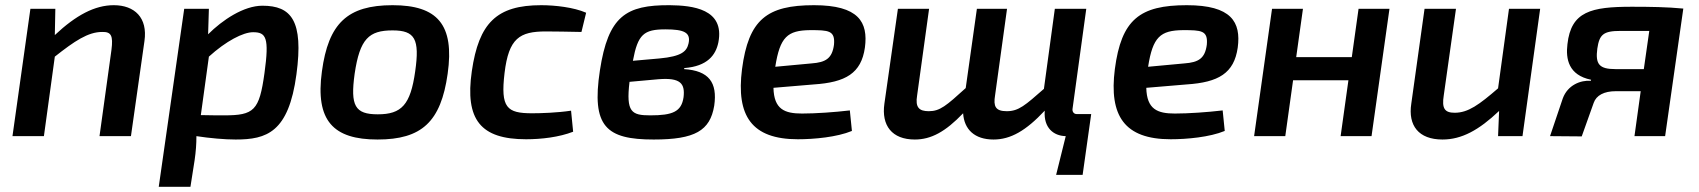

<svg xmlns="http://www.w3.org/2000/svg" viewBox="-20 -524 6539 739"><path d="M418 -504C345 -504 273 -466 191 -389L193 -490H97L28 0H149L191 -306C267 -366 319 -401 373 -401C408 -402 416 -387 409 -332L363 0H484L536 -366C549 -456 498 -504 418 -504Z M990 -502C918 -502 836 -447 781 -392L784 -490H689L591 195H713L729 93C734 59 736 30 736 0C788 8 845 13 887 13C1006 13 1091 -14 1121 -238C1149 -445 1101 -502 990 -502ZM998 -243C978 -98 958 -80 842 -80C824 -80 792 -80 753 -81L784 -306C850 -366 916 -400 954 -400C1004 -400 1017 -380 998 -243Z M1491 -504C1317 -504 1244 -434 1219 -249C1193 -59 1263 13 1433 13C1603 13 1677 -55 1703 -240C1730 -430 1663 -504 1491 -504ZM1491 -407C1577 -407 1596 -374 1578 -249C1560 -121 1526 -84 1434 -84C1346 -84 1328 -117 1345 -240C1365 -375 1400 -407 1491 -407Z M2063 -504C1892 -504 1823 -436 1796 -250C1769 -63 1830 12 2005 12C2064 12 2132 4 2186 -17L2178 -98C2125 -90 2062 -88 2028 -88C1931 -88 1906 -109 1922 -243C1938 -377 1980 -403 2081 -403C2115 -403 2168 -402 2218 -401L2236 -475C2188 -496 2116 -504 2063 -504Z M2745 -361C2770 -490 2645 -503 2558 -504C2389 -505 2321 -462 2289 -253C2256 -37 2313 13 2496 13C2655 13 2713 -21 2729 -117C2742 -207 2708 -252 2613 -258L2614 -262C2703 -269 2735 -312 2745 -361ZM2518 -299 2416 -290C2435 -392 2458 -411 2541 -411C2613 -411 2640 -399 2630 -356C2623 -327 2605 -307 2518 -299ZM2611 -150C2603 -94 2569 -80 2483 -80C2411 -80 2389 -92 2403 -209L2514 -219C2600 -226 2617 -202 2611 -150Z M3113 -504C2932 -504 2861 -449 2836 -258C2813 -78 2873 12 3051 12C3113 12 3201 4 3259 -20L3251 -99C3192 -92 3119 -87 3067 -87C3000 -87 2959 -103 2957 -186L3112 -199C3235 -207 3295 -242 3309 -341C3322 -439 3285 -504 3113 -504ZM3190 -352C3183 -299 3158 -284 3104 -280L2964 -267C2982 -382 3011 -407 3098 -408C3169 -408 3195 -407 3190 -352Z M4124 -85C4114 -85 4107 -93 4108 -104L4161 -490H4040L3998 -182C3926 -119 3901 -96 3855 -96C3811 -96 3803 -115 3810 -157L3856 -490H3740L3697 -185C3622 -117 3598 -96 3555 -96C3518 -96 3502 -110 3510 -157L3556 -490H3436L3384 -125C3372 -41 3413 13 3501 13C3564 13 3619 -17 3687 -88C3691 -26 3731 13 3804 13C3870 13 3929 -21 4001 -98V-96C3997 -33 4034 -1 4082 0L4045 149H4147L4168 0L4180 -85Z M4548 -504C4367 -504 4296 -449 4271 -258C4248 -78 4308 12 4486 12C4548 12 4636 4 4694 -20L4686 -99C4627 -92 4554 -87 4502 -87C4435 -87 4394 -103 4392 -186L4547 -199C4670 -207 4730 -242 4744 -341C4757 -439 4720 -504 4548 -504ZM4625 -352C4618 -299 4593 -284 4539 -280L4399 -267C4417 -382 4446 -407 4533 -408C4604 -408 4630 -407 4625 -352Z M5209 -490 5183 -304H4969L4995 -490H4876L4807 0H4927L4957 -215H5170L5140 0H5259L5328 -490Z M5788 -490 5746 -184C5673 -121 5631 -90 5579 -90C5540 -90 5529 -107 5537 -157L5584 -490H5463L5412 -125C5399 -41 5440 13 5532 13C5606 13 5672 -23 5750 -97L5746 0H5840L5908 -490Z M6261 -498C6104 -498 6027 -480 6013 -354C6006 -297 6017 -235 6104 -217L6103 -213C6064 -216 6014 -197 5995 -145L5946 0L6068 1L6114 -128C6124 -157 6154 -173 6199 -173H6295L6271 0H6389L6459 -491C6397 -497 6331 -498 6261 -498ZM6198 -258C6135 -258 6120 -277 6128 -337C6136 -391 6151 -405 6217 -405H6328L6307 -258Z"/></svg>

Font: Exo 2 Semi Bold
Style: Italic
Weight: 600
Italic angle: -8°
Designer: Natanael Gama
Version: Version 1.001;PS 001.001;hotconv 1.0.88;makeotf.lib2.5.64775